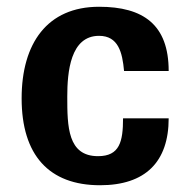

<svg xmlns="http://www.w3.org/2000/svg" viewBox="-20 -534 563 568"><path d="M44 -243C44 -75 125 14 276 14C410 14 479 -55 479 -184H344C344 -115 334 -72 270 -72C180 -72 179 -160 179 -248C179 -321 188 -428 273 -428C330 -428 342 -379 347 -324H479C479 -461 404 -514 273 -514C120 -514 44 -406 44 -243Z"/></svg>

Font: Perun
Style: Bold
Weight: 700
Foundry: Copyright (c) Stefan Peev, Context Ltd, 2016
Version: Version 1.089